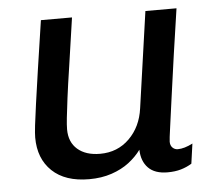

<svg xmlns="http://www.w3.org/2000/svg" viewBox="-43 -558 686 615"><g transform="rotate(-5 300.0 -250.5)"><path d="M220 10Q143 10 101 -30Q59 -70 59 -138Q59 -151 62 -177Q65 -203 71 -245.5Q77 -288 86.5 -353.5Q96 -419 110 -511H210Q197 -419 187.5 -356.5Q178 -294 173 -254.5Q168 -215 165.5 -192Q163 -169 163 -155Q163 -114 189.5 -91Q216 -68 262 -68Q318 -68 356 -105.5Q394 -143 402 -202L446 -511H546Q535 -437 524.5 -364.5Q514 -292 506 -232Q498 -172 492.5 -133.5Q487 -95 487 -87Q487 -75 494 -68Q501 -61 511 -61Q532 -61 559 -75L550 -11Q534 -1 515 4.5Q496 10 472 10Q431 10 410 -11.5Q389 -33 388 -70Q372 -48 348.5 -30Q325 -12 292.5 -1Q260 10 220 10Z"/></g></svg>

Font: Chivo Mono
Style: Italic
Weight: 400
Italic angle: -8.05°
Monospace: yes
Version: Version 1.008